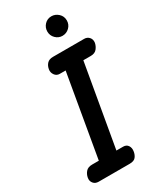

<svg xmlns="http://www.w3.org/2000/svg" viewBox="-286 -1273 1133 1361"><g transform="rotate(-30 281.0 -592.0)"><path d="M92 0Q65 0 50 -18.5Q35 -37 39.5 -62.5Q44 -89 61.2 -108.8Q78.5 -128.5 112.5 -128.5H167.5L283.5 -800H235.5Q210 -800 195.2 -821Q180.5 -842 185 -867Q189.5 -893.5 206 -911Q222.5 -928.5 254.5 -928.5H509.5Q534 -928.5 549.5 -911Q565 -893.5 561.5 -867Q557 -842 540.2 -821Q523.5 -800 489.5 -800H428.5L311.5 -128.5H366.5Q393.5 -128.5 406.2 -108.8Q419 -89 414.5 -62.5Q411 -37 396.5 -18.5Q382 0 346 0ZM387.5 -1023.5Q356 -1023.5 332.5 -1046.8Q309 -1070 309 -1103.5Q309 -1136 331.5 -1159.8Q354 -1183.5 387.5 -1183.5Q419 -1183.5 443.8 -1160.8Q468.5 -1138 468.5 -1103.5Q468.5 -1070 444.8 -1046.8Q421 -1023.5 387.5 -1023.5Z"/></g></svg>

Font: Edu VIC WA NT Hand
Style: Regular
Weight: 400
Designer: Tina and Corey Anderson, Eben Sorkin, Mirko Velimirovic
Foundry: Google for Education
Version: Version 1.000